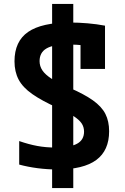

<svg xmlns="http://www.w3.org/2000/svg" viewBox="-20 -855 640 980"><path d="M246 105V-368H354V105ZM246 -368V-835H354V-368ZM272 10Q222 10 172 3.5Q122 -3 78 -15V-135Q127 -118 170.5 -110Q214 -102 262 -102Q338 -102 373.5 -121.5Q409 -141 409 -183Q409 -207 396.5 -225.5Q384 -244 354.5 -263Q325 -282 273 -305Q193 -341 144.5 -375Q96 -409 75 -449Q54 -489 54 -542Q54 -644 123.5 -692Q193 -740 338 -740Q381 -740 427.5 -736Q474 -732 516 -724V-503H391V-676L416 -622Q395 -625 371 -626.5Q347 -628 324 -628Q252 -628 217 -607.5Q182 -587 182 -543Q182 -517 196.5 -495.5Q211 -474 243.5 -453Q276 -432 332 -408Q409 -375 454 -343Q499 -311 518 -273.5Q537 -236 537 -185Q537 -87 471.5 -38.5Q406 10 272 10Z"/></svg>

Font: M PLUS Code Latin Expanded SemiBold
Style: Regular
Weight: 600
Width: 7
Designer: Coji Morishita
Foundry: UNDERFOREST DESIGN
Version: Version 1.002; ttfautohint (v1.8.3)